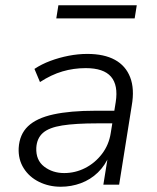

<svg xmlns="http://www.w3.org/2000/svg" viewBox="-20 -702 597 730"><path d="M211 8Q166 8 128.5 -10.5Q91 -29 70 -62.5Q49 -96 51 -139Q54 -191 86.5 -222Q119 -253 183 -267Q247 -281 343 -281H426L418 -233H351Q267 -233 216.5 -225Q166 -217 143 -196.5Q120 -176 118 -140Q116 -93 148 -68.5Q180 -44 224 -44Q266 -44 303.5 -63Q341 -82 367.5 -116.5Q394 -151 401 -196L420 -314Q430 -378 402 -410.5Q374 -443 306 -443Q260 -443 217.5 -430.5Q175 -418 132 -390L111 -440Q138 -458 171.5 -470.5Q205 -483 241 -490Q277 -497 312 -497Q376 -497 417 -474.5Q458 -452 475 -408Q492 -364 481 -301L433 0H373L391 -112H396Q380 -73 352 -46Q324 -19 287.5 -5.5Q251 8 211 8ZM194 -632 202 -682H500L492 -632Z"/></svg>

Font: Nunito Sans 10pt Light
Style: Italic
Weight: 300
Italic angle: -9°
Designer: Vernon Adams
Foundry: Vernon Adams
Version: Version 3.101;gftools[0.9.27]